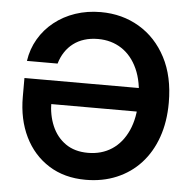

<svg xmlns="http://www.w3.org/2000/svg" viewBox="-53 -791 851 853"><g transform="rotate(5 372.5 -364.0)"><path d="M359.9 10.3Q264.6 10.3 195.1 -33.7Q125.5 -77.6 87.6 -155Q49.8 -232.4 49.8 -333V-416.5H603V-311.5H147.5L178.2 -321.3Q178.2 -263.2 198.5 -215.1Q218.8 -167 259.3 -138.4Q299.8 -109.9 359.4 -109.9Q420.4 -109.9 466.1 -139.9Q511.7 -169.9 537.4 -226.8Q563 -283.7 563 -363.8Q563 -444.3 537.4 -501.2Q511.7 -558.1 466.1 -587.9Q420.4 -617.7 360.8 -617.7Q327.6 -617.7 300 -609.1Q272.5 -600.6 251 -584.2Q229.5 -567.9 214.4 -544.9Q199.2 -522 190.9 -493.2H54.2Q62 -546.9 88.4 -591.8Q114.7 -636.7 155.8 -669.4Q196.8 -702.1 249.5 -720Q302.2 -737.8 362.8 -737.8Q458.5 -737.8 534.4 -692.6Q610.4 -647.5 654.3 -563.7Q698.2 -480 698.2 -362.8Q698.2 -277.3 673.8 -208.5Q649.4 -139.6 604.5 -90.8Q559.6 -42 497.3 -15.9Q435.1 10.3 359.9 10.3Z"/></g></svg>

Font: V-Inter
Style: SemiBold-600
Weight: 600
Designer: Rasmus Andersson
Foundry: rsms
Version: Version 4.000;git-4146feb